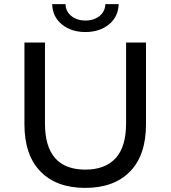

<svg xmlns="http://www.w3.org/2000/svg" viewBox="-20 -907 831 935"><path d="M99 -302V-700H199V-306Q199 -81 396 -81Q492 -81 543 -136.5Q594 -192 594 -306V-700H691V-302Q691 -151 613 -71.5Q535 8 395 8Q255 8 177 -72Q99 -152 99 -302ZM234 -887H299Q300 -851 327.5 -829Q355 -807 396 -807Q437 -807 464.5 -829Q492 -851 493 -887H558Q556 -825 510.5 -788Q465 -751 396 -751Q327 -751 281.5 -788Q236 -825 234 -887Z"/></svg>

Font: APTA Sans Medium
Style: Bold
Weight: 500
Version: Version 7.200